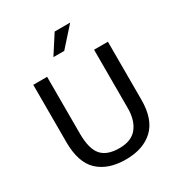

<svg xmlns="http://www.w3.org/2000/svg" viewBox="-195 -965 1030 1105"><g transform="rotate(-30 320.0 -412.5)"><path d="M72 -630H164V-253Q164 -152 201 -109Q238 -66 320 -66Q401 -66 438.5 -114Q476 -162 476 -241V-630H568V-244Q568 -115 502 -53Q436 9 320 9Q203 9 137.5 -52.5Q72 -114 72 -249ZM324 -710H252L332 -834H435Z"/></g></svg>

Font: Mukta
Style: Regular
Weight: 400
Designer: Girish Dalvi and Yashodeep Gholap
Foundry: Ek Type
Version: Version 2.538;PS 1.001;hotconv 16.6.51;makeotf.lib2.5.65220;